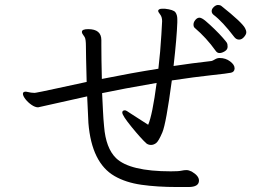

<svg xmlns="http://www.w3.org/2000/svg" viewBox="-20 -779 1040 771"><path d="M846 -575Q809 -627 762 -667Q757 -671 757 -680.5Q757 -690 764.5 -699Q772 -708 781 -708Q790 -708 806.5 -694Q823 -680 842 -661.5Q861 -643 875 -627Q889 -611 891.5 -606.5Q894 -602 894 -591Q894 -580 882.5 -573Q871 -566 861.5 -566Q852 -566 846 -575ZM471 -327Q471 -336 482 -336Q487 -336 505 -323L575 -278Q592 -317 609 -446Q470 -422 390 -405Q392 -367 393.5 -334Q395 -301 398 -271Q405 -184 446 -144Q501 -91 666 -91Q697 -91 708 -93.5Q719 -96 728.5 -96Q738 -96 750 -90Q779 -73 779 -54Q779 -28 737 -28H691Q611 -28 548 -37Q485 -46 440 -72Q348 -125 335 -285Q334 -300 333 -328.5Q332 -357 330 -392L133 -348Q121 -348 106.5 -358Q92 -368 82 -381Q72 -394 72 -402.5Q72 -411 84 -411Q85 -411 105 -407L119 -406Q121 -406 125.5 -407Q130 -408 149 -411.5Q168 -415 210 -424.5Q252 -434 328 -450Q325 -564 325 -593Q325 -622 320 -630Q315 -638 312 -642Q309 -646 309 -650V-652Q310 -662 334 -662Q387 -662 387 -618V-597Q387 -544 389 -462Q508 -486 616 -503Q624 -571 628 -640L631 -694Q631 -711 623 -721Q615 -731 615 -736Q617 -744 632 -744H642Q677 -740 684.5 -729.5Q692 -719 692 -702V-689Q690 -629 677 -514Q749 -525 829 -534Q834 -535 843 -540.5Q852 -546 861 -546H863Q886 -546 904 -532.5Q922 -519 922 -505V-503Q921 -490 907.5 -487Q894 -484 828.5 -477Q763 -470 670 -456Q647 -283 632 -247.5Q617 -212 607 -204.5Q597 -197 586.5 -197Q576 -197 568 -203Q547 -222 509 -268.5Q471 -315 471 -327ZM921 -630Q874 -692 837 -720Q830 -726 830 -734.5Q830 -743 838.5 -751Q847 -759 855.5 -759Q864 -759 869 -755Q952 -689 964 -666Q969 -657 969 -649Q969 -641 960 -630.5Q951 -620 940 -620Q929 -620 921 -630Z"/></svg>

Font: LXGW WenKai
Style: Regular
Weight: 400
Designer: LXGW / Fontworks Inc.
Foundry: LXGW / Fontworks Inc.
Version: Version 1.520; June 14, 2025